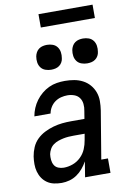

<svg xmlns="http://www.w3.org/2000/svg" viewBox="-100 -982 700 1049"><g transform="rotate(-10 250.0 -457.0)"><path d="M156 8H155Q155 8 155 8Q155 8 155 8Q134 8 113 3.5Q92 -1 75.5 -12.5Q59 -24 48 -40.5Q37 -57 31.5 -77Q26 -97 26 -118.5Q26 -140 29 -161Q33 -186 43.5 -210.5Q54 -235 73 -253.5Q92 -272 116 -284Q140 -296 165 -303Q190 -310 214.5 -312.5Q239 -315 264 -315H338L345 -358Q349 -377 347 -396.5Q345 -416 334.5 -430.5Q324 -445 306 -451.5Q288 -458 268 -458Q251 -458 233 -453.5Q215 -449 199.5 -438Q184 -427 174 -410.5Q164 -394 161 -376H71Q75 -399 84 -420.5Q93 -442 107 -461Q121 -480 139.5 -495.5Q158 -511 179.5 -521Q201 -531 223.5 -534.5Q246 -538 268 -538Q295 -538 320 -533.5Q345 -529 367 -517.5Q389 -506 405 -487.5Q421 -469 429.5 -446Q438 -423 438 -397Q438 -371 434 -345L390 -80H427V0H286L300 -86Q289 -66 274 -48Q259 -30 240 -17Q221 -4 199 2Q177 8 156 8ZM181 -72Q206 -72 231 -81Q256 -90 275.5 -109Q295 -128 305 -152Q315 -176 319 -201L325 -235H264Q250 -235 235.5 -234Q221 -233 206.5 -230Q192 -227 177.5 -222Q163 -217 150.5 -208Q138 -199 130.5 -185.5Q123 -172 120 -158Q118 -142 119.5 -126Q121 -110 128.5 -97Q136 -84 150.5 -78Q165 -72 181 -72ZM406 -611Q390 -611 374.5 -616.5Q359 -622 349.5 -634.5Q340 -647 337.5 -663.5Q335 -680 338 -697Q340 -708 346 -719Q352 -730 362 -737Q372 -744 383.5 -746.5Q395 -749 406 -749Q423 -749 438 -743.5Q453 -738 462.5 -725.5Q472 -713 474.5 -696.5Q477 -680 474 -663Q473 -652 467 -641Q461 -630 451 -623Q441 -616 429.5 -613.5Q418 -611 406 -611ZM206 -611Q190 -611 174.5 -616.5Q159 -622 149.5 -634.5Q140 -647 137.5 -663.5Q135 -680 138 -697Q140 -708 146 -719Q152 -730 162 -737Q172 -744 183.5 -746.5Q195 -749 206 -749Q223 -749 238 -743.5Q253 -738 262.5 -725.5Q272 -713 274.5 -696.5Q277 -680 274 -663Q273 -652 267 -641Q261 -630 251 -623Q241 -616 229.5 -613.5Q218 -611 206 -611ZM190 -848V-922H490V-848Z"/></g></svg>

Font: Iosevka Curly Slab MdObl
Style: Regular
Weight: 500
Italic angle: -9°
Monospace: yes
Designer: Belleve Invis
Foundry: Belleve Invis
Version: Version 11.0.0; ttfautohint (v1.8.3)